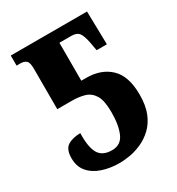

<svg xmlns="http://www.w3.org/2000/svg" viewBox="-173 -823 867 942"><g transform="rotate(-30 260.0 -352.0)"><path d="M230 10Q177 10 132.5 -5Q88 -20 62 -50.5Q36 -81 36 -128Q36 -178 62.5 -195.5Q89 -213 135 -214Q133 -133 154.5 -98Q176 -63 229 -63Q279 -63 299 -108Q319 -153 319 -227Q319 -293 300 -323.5Q281 -354 249 -363Q217 -372 179 -372H96V-601Q96 -637 84 -647Q72 -657 52 -657H30V-714H462L466 -526H408L399 -576Q390 -619 377.5 -634Q365 -649 334 -649H268V-434H296Q380 -434 431 -385.5Q482 -337 482 -232Q482 -170 464.5 -127.5Q447 -85 418 -58Q389 -31 355 -16Q321 -1 288.5 4.5Q256 10 230 10Z"/></g></svg>

Font: Noto Serif Condensed Black
Style: Regular
Weight: 900
Width: 3
Designer: Monotype Design Team
Foundry: Monotype Imaging Inc.
Version: Version 2.015; ttfautohint (v1.8.4.7-5d5b)